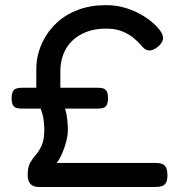

<svg xmlns="http://www.w3.org/2000/svg" viewBox="-20 -716 703 746"><path d="M130.5 10.5Q108.2 10.5 97.9 -1.8Q87.5 -14 87.5 -36.2Q87.5 -66.2 97.2 -83.5Q107 -100.8 119.9 -115.4Q132.8 -130 142.5 -152.2Q152.2 -174.5 152.2 -213.5Q152.2 -223 149.8 -246.8Q147.2 -270.5 137.8 -294H64.2Q52 -294 43.4 -296.8Q34.8 -299.5 30 -308.2Q25.2 -317 25.2 -333.8Q25.2 -351.8 29.9 -360.4Q34.5 -369 43.5 -372Q52.5 -375 64.2 -375H121V-441.5Q121 -478.5 127.6 -504.2Q134.2 -530 148.2 -558.5Q168.5 -598.5 202.6 -629.5Q236.8 -660.5 284.5 -678.2Q332.2 -696 392.5 -696Q429 -696 460.9 -687.1Q492.8 -678.2 519 -664.4Q545.2 -650.5 564.9 -634.8Q584.5 -619 596 -605Q613 -585.2 613.6 -569.4Q614.2 -553.5 597.8 -538Q578 -520.5 561.8 -519.9Q545.5 -519.2 531.8 -536Q518.5 -552.2 499.9 -567.9Q481.2 -583.5 455.1 -594.1Q429 -604.8 392.5 -604.8Q338.8 -604.8 298.5 -584.2Q258.2 -563.8 236.4 -526.4Q214.5 -489 214.5 -438.2V-375H361.5Q374 -375 382.4 -372Q390.8 -369 395.1 -360.4Q399.5 -351.8 399.5 -333.5Q399.5 -316.8 394.8 -308.1Q390 -299.5 381.2 -296.8Q372.5 -294 360.2 -294H233Q239.5 -272 241.6 -248.9Q243.8 -225.8 243.8 -212.5Q243.8 -192.2 237.9 -168.4Q232 -144.5 222.2 -121.8Q212.5 -99 200.5 -83H583.8Q598.8 -83 608.9 -79.5Q619 -76 624.8 -65.9Q630.5 -55.8 630.5 -34.5Q630.5 -15 624.6 -5.4Q618.8 4.2 608.2 7.4Q597.8 10.5 582.8 10.5Z"/></svg>

Font: Fredoka Light
Style: Regular
Weight: 300
Designer: Ben Nathan
Foundry: Milena B. Brandão, Ben Nathan
Version: Version 2.001